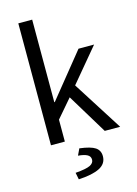

<svg xmlns="http://www.w3.org/2000/svg" viewBox="-137 -785 770 1083"><g transform="rotate(-15 247.5 -243.0)"><path d="M82 0V-712H163V-230H166L373 -486H464L301 -291L486 0H396L254 -234L163 -128V0ZM184 226 176 186Q239 181 262 169.5Q285 158 285 138Q285 118 267 108.5Q249 99 214 96L232 58Q297 66 323 83.5Q349 101 349 135Q349 179 306.5 200.5Q264 222 184 226Z"/></g></svg>

Font: CV Source Sans
Style: Regular
Weight: 400
Designer: Paul D. Hunt
Foundry: Adobe Systems Incorporated
Version: Version 3.001